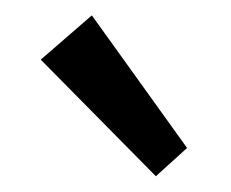

<svg xmlns="http://www.w3.org/2000/svg" viewBox="-20 -800 296 246"><path d="M32.2 -723.6 97.7 -780.3 219.7 -610.4 179.7 -574.2Z"/></svg>

Font: Reddit Sans Chocolate
Style: Regular
Weight: 400
Designer: Stephen Hutchings
Foundry: Reddit
Version: Version 1.013